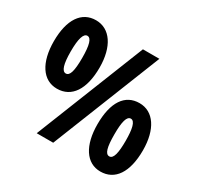

<svg xmlns="http://www.w3.org/2000/svg" viewBox="-157 -903 1116 1090"><g transform="rotate(30 401.5 -358.0)"><path d="M176 -724C82 -724 27 -644 27 -501C27 -363 83 -276 176 -276C272 -276 327 -358 327 -501C327 -638 268 -724 176 -724ZM596 -714H488L204 0H312ZM177 -623C202 -623 214 -584 214 -499C214 -414 203 -376 177 -376C152 -376 139 -415 139 -499C139 -582 152 -623 177 -623ZM625 -440C530 -440 477 -361 477 -217C477 -79 532 8 625 8C720 8 775 -73 775 -217C775 -354 717 -440 625 -440ZM626 -339C653 -339 663 -291 663 -215C663 -139 654 -92 626 -92C600 -92 589 -130 589 -215C589 -298 600 -339 626 -339Z"/></g></svg>

Font: Noto Sans Thai Looped ExtraCondensed ExtraBold
Style: Regular
Weight: 800
Width: 2
Designer: Sasikarn Vongin, Ben Mitchell
Foundry: The Fontpad Ltd
Version: Version 1.001